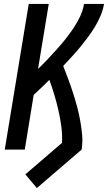

<svg xmlns="http://www.w3.org/2000/svg" viewBox="-20 -755 545 969"><path d="M166 194 108 125 293 -34Q295 -76 289.5 -117Q284 -158 275 -197.5Q266 -237 254.5 -275.5Q243 -314 229 -352Q210 -333 190.5 -314Q171 -295 150 -276L105 0H4L125 -735H226L172 -407Q197 -431 220.5 -456Q244 -481 267 -506.5Q290 -532 311.5 -559Q333 -586 351.5 -614Q370 -642 384.5 -672.5Q399 -703 404 -735H505Q500 -705 488 -676.5Q476 -648 459.5 -620.5Q443 -593 424 -567.5Q405 -542 384.5 -517Q364 -492 342 -468.5Q320 -445 299 -422Q312 -389 324.5 -355.5Q337 -322 348 -288Q359 -254 368.5 -219Q378 -184 384.5 -148Q391 -112 394.5 -75Q398 -38 392 0Z"/></svg>

Font: Iosevka Term Curly Semibold
Style: Italic
Weight: 600
Italic angle: -9°
Designer: Belleve Invis
Foundry: Belleve Invis
Version: Version 32.3.0